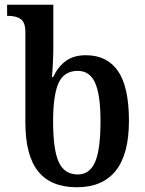

<svg xmlns="http://www.w3.org/2000/svg" viewBox="-20 -780 612 810"><path d="M87 -264V-645Q87 -685 68 -699Q49 -713 15 -713H10V-760H205V-582Q205 -553 203 -512.5Q201 -472 199 -455H204Q225 -499 258 -523Q291 -547 342 -547Q432 -547 478 -480Q524 -413 524 -270Q524 -130 468.5 -60Q413 10 304 10Q195 10 141 -57Q87 -124 87 -264ZM404 -270Q404 -379 381.5 -430Q359 -481 308 -481Q250 -481 227 -429.5Q204 -378 204 -268Q204 -148 228 -96Q252 -44 308 -44Q358 -44 381 -96Q404 -148 404 -270Z"/></svg>

Font: Noto Serif NarrowSemiBold
Style: Regular
Weight: 600
Width: 4
Designer: Monotype Design Team
Foundry: Monotype Imaging Inc.
Version: Version 1.001